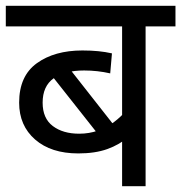

<svg xmlns="http://www.w3.org/2000/svg" viewBox="-20 -642 625 662"><path d="M585 -551H482V0H401V-197L426 -172Q392 -143 350 -128Q308 -113 250 -113Q156 -113 101 -161Q46 -209 46 -288Q46 -380 107 -424Q168 -468 264 -468Q294 -468 319 -465.5Q344 -463 366 -458L360 -389Q338 -394 315.5 -396.5Q293 -399 270 -399Q203 -399 165 -372Q127 -345 127 -288Q127 -234 162 -207.5Q197 -181 253 -181Q288 -181 318.5 -192Q349 -203 373.5 -221.5Q398 -240 414 -260L401 -216V-551H0V-622H585ZM205 -424 377 -205 331 -163 143 -401Z"/></svg>

Font: lhindi25
Style: Book
Weight: 400
Designer: Jelle Bosma - Monotype Design Team
Foundry: Monotype Imaging Inc.
Version: Version 2.003